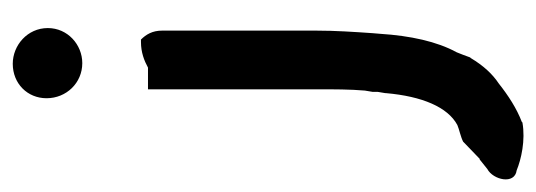

<svg xmlns="http://www.w3.org/2000/svg" viewBox="-339 -405 841 301"><g transform="rotate(-90 81.5 -254.5)"><path d="M-35 135C-18 142 12 149 40 144L41 143C62 135 82 122 101 107C116 97 129 83 141 63L142 62C145 54 147 48 150 41C167 10 176 -32 179 -79L180 -91C182 -120 184 -149 184 -179V-421C184 -436 178 -446 170 -454H166C150 -454 137 -449 126 -443H92V-177C92 -152 92 -126 90 -103L88 -91V-83L86 -71V-70C81 -13 64 27 36 42C29 45 18 47 10 51L-17 77H-18L-33 89C-50 98 -58 132 -35 135ZM78 -602C78 -571 102 -546 133 -546C162 -546 188 -569 188 -600C188 -632 161 -655 132 -655C101 -655 78 -632 78 -602Z"/></g></svg>

Font: SolarCharger
Style: 750
Weight: 700
Designer: Mew Too
Foundry: Cannot Into Space Fonts/KineticPlasma Fonts
Version: Version 1.100